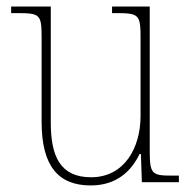

<svg xmlns="http://www.w3.org/2000/svg" viewBox="-20 -556 586 586"><path d="M257 10C336 10 381 -34 406 -86H410L413 0H526V-20H505C443 -20 437 -25 437 -97V-536H322V-516H334C406 -516 409 -511 409 -436V-202C409 -104 359 -15 258 -15C163 -15 135 -80 135 -182V-536H14V-516H32C102 -516 107 -512 107 -442V-184C107 -49 158 10 257 10Z"/></svg>

Font: Noto Serif Devanagari SemiCondensed Thin
Style: Regular
Weight: 100
Width: 4
Designer: Universal Thirst, Indian Type Foundry and the Monotype Design Team
Foundry: Monotype Imaging Inc.
Version: Version 2.004